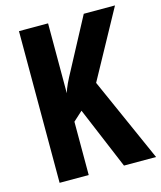

<svg xmlns="http://www.w3.org/2000/svg" viewBox="-108 -793 734 873"><g transform="rotate(-15 259.0 -357.0)"><path d="M518 0 342 -396 516 -714H369L245 -481C223 -441 208 -410 201 -385V-714H64V0H201V-251L245 -291L367 0Z"/></g></svg>

Font: Noto Sans Hebrew ExtraCondensed
Style: Bold
Weight: 700
Width: 2
Designer: Monotype Design Team
Foundry: Monotype Imaging Inc.
Version: Version 2.004